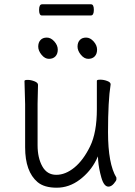

<svg xmlns="http://www.w3.org/2000/svg" viewBox="-20 -856 630 894"><path d="M495 -462Q483 -388 483 -240.5Q483 -93 522 -29Q522 -26 522 -20.5Q522 -15 510 -1Q498 13 485 13Q464 13 452 -29Q440 -71 437 -109L436 -128L428 -111Q401 -57 351.5 -19.5Q302 18 244 18Q186 18 155 -8Q97 -57 97 -170V-371L94 -479Q94 -484 109 -484Q124 -484 140.5 -477.5Q157 -471 157 -461L155 -373V-180Q155 -121 177 -81.5Q199 -42 242 -42Q285 -42 326.5 -76Q368 -110 399.5 -174.5Q431 -239 431 -347V-480Q431 -485 447 -485Q463 -485 479 -479Q495 -473 495 -464ZM238 -593.5Q227 -582 208 -582Q189 -582 173.5 -601Q158 -620 158 -639Q158 -658 168.5 -669.5Q179 -681 198 -681Q217 -681 233 -663Q249 -645 249 -625Q249 -605 238 -593.5ZM421 -593.5Q410 -582 391 -582Q372 -582 356.5 -601Q341 -620 341 -639Q341 -658 351.5 -669.5Q362 -681 381 -681Q400 -681 416 -663Q432 -645 432 -625Q432 -605 421 -593.5ZM403 -784H175Q162 -784 162 -810Q162 -836 176 -836H404Q417 -836 417 -810Q417 -784 403 -784Z"/></svg>

Font: Moon Stars Kai T Light
Style: Regular
Weight: 300
Designer: GuiWonder
Version: Version 1.101